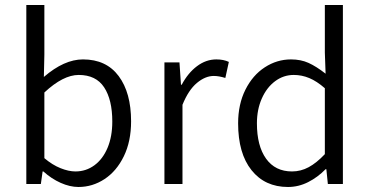

<svg xmlns="http://www.w3.org/2000/svg" viewBox="-20 -734 1473 766"><path d="M153 -50H150L143 0H85V-714H157V-516L155 -427Q236 -497 311 -497Q404 -497 453.5 -430.5Q503 -364 503 -250Q503 -170 474 -110.5Q445 -51 397 -19.5Q349 12 293 12Q259 12 222 -4.5Q185 -21 153 -50ZM428 -249Q428 -336 395.5 -385.5Q363 -435 294 -435Q232 -435 157 -365V-103Q189 -76 221.5 -63Q254 -50 281 -50Q323 -50 356.5 -74.5Q390 -99 409 -144Q428 -189 428 -249Z M636 -485H696L702 -396H705Q730 -443 766 -470Q802 -497 843 -497Q872 -497 893 -487L879 -423Q853 -431 833 -431Q799 -431 765.5 -403Q732 -375 708 -316V0H636Z M930 -242Q930 -318 959 -376Q988 -434 1036.5 -465.5Q1085 -497 1141 -497Q1180 -497 1211 -483Q1242 -469 1279 -440L1276 -524V-714H1348V0H1288L1282 -59H1279Q1248 -27 1209.5 -7.5Q1171 12 1129 12Q1037 12 983.5 -55Q930 -122 930 -242ZM1276 -119V-382Q1244 -410 1214 -422.5Q1184 -435 1152 -435Q1111 -435 1077.5 -410Q1044 -385 1024.5 -341Q1005 -297 1005 -242Q1005 -152 1041.5 -101Q1078 -50 1145 -50Q1180 -50 1211.5 -67Q1243 -84 1276 -119Z"/></svg>

Font: Assistant-zap
Style: zap
Weight: 400
Designer: Hebrew By Ben Nathan, Latin by Paul Hunt
Version: Version 2.001